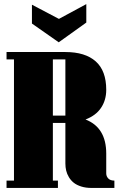

<svg xmlns="http://www.w3.org/2000/svg" viewBox="-20 -925 595 945"><path d="M543 -36.1V0H430.2Q401.9 0 379.6 -7.1Q357.4 -14.2 343 -25.6Q328.6 -37.1 319.1 -53Q309.6 -68.8 305.7 -85.4Q301.8 -102.1 301.8 -120.1V-319.8H240.2V-36.1H265.1V0H12.2V-36.1H48.8V-632.8H12.2V-668.9H301.8Q399.4 -668.9 451.2 -622.8Q502.9 -576.7 502.9 -482.9Q502.9 -432.6 477.5 -394.5Q452.1 -356.4 400.9 -336.9Q502.9 -297.4 502.9 -168.9V-71.8Q502.9 -57.1 512.9 -46.6Q522.9 -36.1 543 -36.1ZM240.2 -632.8V-356H301.8V-632.8ZM269 -716.8 137.2 -809.1V-901.9L270 -832L404.8 -904.8V-814Z"/></svg>

Font: Lletraferida
Style: Heavy
Weight: 900
Designer: Josep Patau Bellart
Foundry: Josep Patau Bellart
Version: Version 1.000